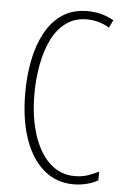

<svg xmlns="http://www.w3.org/2000/svg" viewBox="-53 -763 527 811"><g transform="rotate(5 210.5 -357.0)"><path d="M286 -689Q234 -689 196.5 -661Q159 -633 136.5 -586Q114 -539 103 -479.5Q92 -420 92 -357Q92 -258 116.5 -183Q141 -108 185.5 -66.5Q230 -25 291 -25Q324 -25 350 -34.5Q376 -44 393 -53V-16Q373 -4 345.5 3Q318 10 289 10Q217 10 164 -34.5Q111 -79 82 -161.5Q53 -244 53 -358Q53 -430 66 -496Q79 -562 107 -613.5Q135 -665 179 -694.5Q223 -724 286 -724Q345 -724 397 -695L381 -662Q357 -677 332.5 -683Q308 -689 286 -689Z"/></g></svg>

Font: Noto Sans Gujarati UI ExtraCondensed ExtraLight
Style: Regular
Weight: 200
Width: 2
Designer: Jelle Bosma - Monotype Design Team, Universal Thirst
Foundry: Monotype Imaging Inc.
Version: Version 2.106; ttfautohint (v1.8.4.7-5d5b)